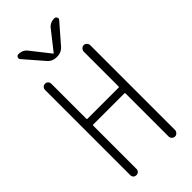

<svg xmlns="http://www.w3.org/2000/svg" viewBox="-293 -1020 1085 1085"><g transform="rotate(-45 250.0 -477.5)"><path d="M338.9 -928.7Q358.4 -955.1 393.6 -955.1Q403.3 -955.1 408.2 -945.3Q413.1 -935.5 406.2 -928.7L309.6 -817.4Q287.1 -790 252 -790H248Q211.9 -790 190.4 -817.4L93.8 -928.7Q87.9 -935.5 91.8 -945.3Q95.7 -955.1 106.4 -955.1Q141.6 -955.1 161.1 -928.7L248 -818.4Q249 -817.4 250 -817.4L252 -818.4ZM70.3 -25.4V-705.1Q70.3 -715.8 77.1 -723.1Q84 -730.5 95.2 -730.5Q106.4 -730.5 113.3 -723.1Q120.1 -715.8 120.1 -705.1V-425.8Q120.1 -420.9 125 -420.9H373Q377.9 -420.9 377.9 -425.8V-704.1Q377.9 -713.9 385.7 -722.2Q393.6 -730.5 403.8 -730.5Q414.1 -730.5 421.9 -722.2Q429.7 -713.9 429.7 -704.1V-26.4Q429.7 -16.6 421.9 -8.3Q414.1 0 403.8 0Q393.6 0 385.7 -7.8Q377.9 -15.6 377.9 -26.4V-370.1Q377.9 -375 373 -375H125Q120.1 -375 120.1 -370.1V-25.4Q120.1 -14.6 113.3 -7.3Q106.4 0 95.2 0Q84 0 77.1 -6.8Q70.3 -13.7 70.3 -25.4Z"/></g></svg>

Font: Rounded-L Mgen+ 1m light
Style: Regular
Weight: 200
Designer: [Source Han Sans]
Ryoko NISHIZUKA  (kana & ideographs); Paul D. Hunt (Latin, Greek & Cyrillic); Wenlong ZHANG  (bopomofo
Version: Version 1.059.20150602